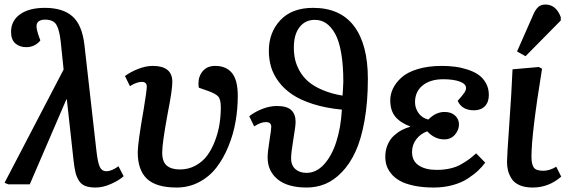

<svg xmlns="http://www.w3.org/2000/svg" viewBox="-28 -817 2517 851"><path d="M241.2 -631.8Q235.4 -684.6 221.9 -707.3Q208.5 -730 170.9 -730Q154.3 -730 144 -722.7Q133.8 -715.3 133.8 -700.2Q133.8 -685.1 146 -650.9L150.9 -638.2Q142.1 -625.5 125.5 -616.7Q108.9 -607.9 88.9 -607.9Q59.1 -607.9 40 -624.5Q21 -641.1 21 -675.8Q21 -725.1 61 -753.7Q101.1 -782.2 170.9 -782.2Q250.5 -782.2 293.2 -744.4Q335.9 -706.5 346.2 -618.2L399.9 -144Q405.8 -94.2 414.8 -76.2Q423.8 -58.1 442.9 -58.1Q467.3 -58.1 497.1 -80.1L520 -36.1Q501.5 -18.6 465.1 -2.2Q428.7 14.2 396 14.2Q367.2 14.2 349.1 6.8Q331.1 -0.5 320.8 -17.8Q310.5 -35.2 306.2 -54.2Q301.8 -73.2 297.9 -106.9L268.1 -377.9L265.1 -374L104 0H8.8L-7.8 -6.8L253.9 -508.8Z M648.9 -524.9Q735.8 -524.9 735.8 -454.1Q735.8 -417 714.8 -312Q690.9 -182.1 690.9 -141.1Q690.9 -100.1 711.2 -83Q731.4 -65.9 769.5 -65.9Q807.6 -65.9 839.1 -83.3Q870.6 -100.6 890.9 -128.4Q911.1 -156.2 925 -192.9Q939 -229.5 944.8 -266.4Q950.7 -303.2 950.7 -340.8Q950.7 -376 939.7 -388.7Q928.7 -401.4 896.5 -413.1L853.5 -428.2Q851.6 -435.1 851.6 -446.8Q851.6 -479.5 871.1 -502.2Q890.6 -524.9 925.8 -524.9Q974.1 -524.9 1000 -493.7Q1025.9 -462.4 1025.9 -392.1Q1025.9 -334 1015.9 -277.1Q1005.9 -220.2 984.1 -167.5Q962.4 -114.7 931.4 -74.5Q900.4 -34.2 854.7 -10Q809.1 14.2 754.9 14.2Q664.6 14.2 623.5 -24.4Q582.5 -63 582.5 -142.1Q582.5 -182.1 608.9 -333Q622.6 -416.5 622.6 -433.1Q622.6 -454.1 600.6 -454.1Q578.1 -454.1 547.9 -435.1L525.9 -480Q550.8 -498.5 584.7 -511.7Q618.7 -524.9 648.9 -524.9Z M1174.3 -254.9Q1174.3 -275.9 1150.4 -275.9Q1127.9 -275.9 1098.6 -256.8L1076.7 -301.8Q1100.6 -320.8 1133.8 -334Q1167 -347.2 1199.2 -347.2Q1243.7 -347.2 1262.9 -329.1Q1282.2 -311 1282.2 -276.9Q1282.2 -258.8 1272.2 -199.5Q1262.2 -140.1 1262.2 -115.2Q1262.2 -84.5 1281 -67.6Q1299.8 -50.8 1330.6 -50.8Q1374 -50.8 1408.4 -88.6Q1442.9 -126.5 1462.9 -189.5Q1482.9 -252.4 1487.3 -331.1Q1416 -337.9 1360.1 -355.7Q1304.2 -373.5 1267.8 -397.9Q1231.4 -422.4 1207.5 -454.3Q1183.6 -486.3 1173.6 -520Q1163.6 -553.7 1163.6 -591.8Q1163.6 -673.3 1214.8 -727.8Q1266.1 -782.2 1359.4 -782.2Q1480.5 -782.2 1541.5 -700.9Q1602.5 -619.6 1602.5 -467.8Q1602.5 -364.7 1587.6 -282Q1572.8 -199.2 1547.6 -144.8Q1522.5 -90.3 1487.3 -54Q1452.1 -17.6 1413.6 -1.7Q1375 14.2 1331.5 14.2Q1247.1 14.2 1202.6 -22.2Q1158.2 -58.6 1158.2 -119.1Q1158.2 -143.6 1166.3 -193.1Q1174.3 -242.7 1174.3 -254.9ZM1274.4 -606Q1274.4 -578.6 1279.8 -554Q1285.2 -529.3 1299.8 -502.9Q1314.5 -476.6 1337.9 -456.1Q1361.3 -435.5 1400.1 -418.7Q1439 -401.9 1490.2 -393.1Q1490.7 -401.4 1492.2 -422.6Q1493.7 -443.8 1493.7 -455.1Q1493.7 -528.8 1484.1 -583Q1474.6 -637.2 1456.8 -668.5Q1439 -699.7 1417 -714.4Q1395 -729 1367.2 -729Q1324.7 -729 1299.6 -696.5Q1274.4 -664.1 1274.4 -606Z M1894.5 14.2Q1843.8 14.2 1804.9 5.6Q1766.1 -2.9 1742.9 -16.4Q1719.7 -29.8 1705.1 -48.3Q1690.4 -66.9 1685.1 -84.7Q1679.7 -102.5 1679.7 -122.1Q1679.7 -151.4 1690.2 -175.8Q1700.7 -200.2 1718 -215.8Q1735.4 -231.4 1753.2 -240.7Q1771 -250 1789.6 -254.9V-256.8Q1745.6 -273.4 1723.6 -300.5Q1701.7 -327.6 1701.7 -373Q1701.7 -399.4 1713.9 -424.8Q1726.1 -450.2 1751.5 -473.4Q1776.9 -496.6 1823.2 -510.7Q1869.6 -524.9 1930.7 -524.9Q1960.9 -524.9 1989 -521.2Q2017.1 -517.6 2044.9 -508.5Q2072.8 -499.5 2093 -485.4Q2113.3 -471.2 2126 -448.2Q2138.7 -425.3 2138.7 -396Q2138.7 -364.3 2121.1 -346.2Q2103.5 -328.1 2072.8 -328.1Q2019.5 -328.1 2000.5 -370.1Q2022 -394 2029.8 -405.5Q2037.6 -417 2037.6 -426.8Q2037.6 -445.3 2009.5 -455.6Q1981.4 -465.8 1936.5 -465.8Q1879.4 -465.8 1845.5 -438.5Q1811.5 -411.1 1811.5 -363.8Q1811.5 -337.4 1827.4 -315.4Q1843.3 -293.5 1870.6 -287.1Q1903.3 -320.8 1942.4 -320.8Q1971.7 -320.8 1989 -304.9Q2006.3 -289.1 2006.3 -265.1Q2006.3 -241.2 1988.5 -220.2Q1970.7 -199.2 1941.4 -199.2Q1898.4 -199.2 1865.7 -234.9Q1836.9 -225.1 1817.6 -200.4Q1798.3 -175.8 1798.3 -143.1Q1798.3 -103.5 1828.1 -83.7Q1857.9 -64 1907.7 -64Q1940.4 -64 1968.5 -70.6Q1996.6 -77.1 2019 -90.6Q2041.5 -104 2053.5 -113Q2065.4 -122.1 2082.5 -137.2L2122.6 -96.2Q2108.9 -77.6 2091.1 -60.8Q2073.2 -43.9 2045.4 -25.6Q2017.6 -7.3 1978.5 3.4Q1939.5 14.2 1894.5 14.2Z M2336.4 -753.9Q2346.2 -775.9 2358.2 -786.4Q2370.1 -796.9 2389.6 -796.9Q2436.5 -796.9 2457.5 -741.2V-726.1L2301.3 -567.9L2263.7 -588.9ZM2360.4 -520 2374.5 -512.2Q2327.6 -224.6 2327.6 -122.1Q2327.6 -90.3 2337.4 -75.2Q2347.2 -60.1 2379.4 -60.1Q2408.2 -60.1 2437.5 -78.1L2459.5 -34.2Q2404.3 14.2 2332.5 14.2Q2298.3 14.2 2274.7 3.7Q2251 -6.8 2239.5 -25.1Q2228 -43.5 2223.6 -61.3Q2219.2 -79.1 2219.2 -100.1Q2219.2 -123.5 2229.2 -264.9Q2239.3 -406.2 2243.7 -509.8Z"/></svg>

Font: Literata Book SemiBold
Style: Italic
Weight: 600
Italic angle: -3°
Designer: Latin by Veronika Burian and Jose Scaglione. Greek by Irene Vlachou. Cyrillic by Vera Evstafieva
Foundry: TypeTogether
Version: Version 1.003;PS 001.003;hotconv 1.0.88;makeotf.lib2.5.64775